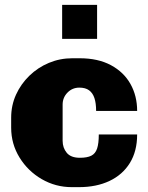

<svg xmlns="http://www.w3.org/2000/svg" viewBox="-20 -761 609 791"><path d="M276 10Q209 10 152 -23Q95 -56 60.5 -112Q26 -168 26 -235V-276Q26 -327 46 -371Q66 -415 101 -449Q136 -483 181.5 -502Q227 -521 278 -521H308Q384 -521 437 -492.5Q490 -464 517.5 -415Q545 -366 545 -304H376Q376 -336 369 -357Q362 -378 347 -389Q332 -400 307 -400Q278 -400 258 -379.5Q238 -359 238 -330V-181Q238 -152 255 -131.5Q272 -111 309 -111Q339 -111 356 -119.5Q373 -128 380 -149Q387 -170 387 -207H545Q545 -138 515 -89.5Q485 -41 431 -15.5Q377 10 305 10ZM236 -601V-741H380V-601Z"/></svg>

Font: Chivo Medium Black
Style: Regular
Weight: 900
Version: Version 2.002